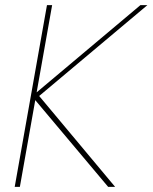

<svg xmlns="http://www.w3.org/2000/svg" viewBox="-20 -724 591 744"><path d="M37 0H57L182 -704H162ZM104 -351 399 0H426L126 -359L127 -348L551 -704H524Z"/></svg>

Font: Poppins Devanagari Thin
Style: Italic
Weight: 100
Italic angle: -10°
Designer: Ninad Kale (Devanagari), Jonny Pinhorn (Latin)
Foundry: Indian Type Foundry
Version: 4.005